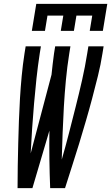

<svg xmlns="http://www.w3.org/2000/svg" viewBox="-20 -975 576 995"><path d="M145 -815 168 -955H536L513 -815H445L458 -894H376L363 -815H295L308 -894H226L213 -815ZM71 0Q71 -58 72 -116Q73 -174 74.5 -232Q76 -290 78 -348Q80 -406 83.5 -464.5Q87 -523 92.5 -581.5Q98 -640 107 -698L113 -735H192L186 -698Q176 -633 169 -568Q162 -503 156.5 -438.5Q151 -374 146.5 -309Q142 -244 139 -180L247 -588Q250 -615 253 -643Q256 -671 260 -698L266 -735H345L339 -698Q328 -629 321.5 -560Q315 -491 311 -422.5Q307 -354 304.5 -285.5Q302 -217 300 -148Q320 -217 337.5 -285.5Q355 -354 372.5 -423Q390 -492 405.5 -560.5Q421 -629 432 -698L438 -735H517L511 -698Q502 -640 487.5 -581.5Q473 -523 457.5 -464.5Q442 -406 425 -348Q408 -290 390.5 -232Q373 -174 354 -116Q335 -58 317 0H240Q237 -74 236 -148.5Q235 -223 236 -298L148 0Z"/></svg>

Font: Iosevka Algr
Style: Italic
Weight: 400
Italic angle: -9°
Monospace: yes
Designer: Belleve Invis
Foundry: Belleve Invis
Version: Version 26.0.2; ttfautohint (v1.8.3)